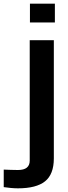

<svg xmlns="http://www.w3.org/2000/svg" viewBox="-113 -820 370 1051"><path d="M50.9 -696.9V-800H187.4V-696.9ZM-14.7 210.9Q-32 210.9 -53.2 209Q-74.4 207.1 -92.6 204.3V108.4Q-78.1 109.1 -55.2 109.8Q-32.4 110.6 -15.1 110.6Q17.8 110.6 33.8 97.6Q49.7 84.7 49.7 59.3V-600H181.7V47.3Q181.5 134.5 133.4 172.7Q85.4 210.9 -14.7 210.9Z"/></svg>

Font: Big Shoulders Stencil Text SC Thin
Style: Regular
Weight: 100
Designer: Patric King
Foundry: XO Type Co
Version: Version 2.001